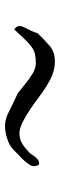

<svg xmlns="http://www.w3.org/2000/svg" viewBox="250 -748 244 785"><g transform="rotate(-90 372.5 -355.0)"><path d="M653 -377Q647 -366 639.5 -350Q632 -334 630 -324Q603 -296 578 -274.5Q553 -253 514 -253Q477 -253 441.5 -271.5Q406 -290 369 -318Q344 -337 316.5 -355.5Q289 -374 264 -386Q239 -398 221 -398Q197 -398 179.5 -387.5Q162 -377 139 -355Q135 -348 127.5 -338Q120 -328 111 -321.5Q102 -315 91 -319Q81 -340 91.5 -356Q102 -372 114 -384Q119 -389 121 -391Q136 -406 152.5 -421.5Q169 -437 187 -444Q203 -450 218.5 -453.5Q234 -457 250 -457Q278 -457 308 -441.5Q338 -426 384 -405Q401 -392 422 -374.5Q443 -357 465 -344Q487 -331 507 -331Q528 -331 544 -334.5Q560 -338 573 -348Q590 -360 609 -380.5Q628 -401 645 -419Q659 -410 659 -399Q659 -388 653 -377Z"/></g></svg>

Font: Yuji Syuku
Style: Regular
Weight: 400
Designer: Kataoka Yuji
Foundry: Kinuta Font Factory
Version: Version 3.002